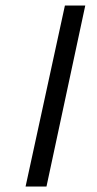

<svg xmlns="http://www.w3.org/2000/svg" viewBox="-20 -678 352 698"><path d="M73 0 216 -658H290L149 0Z"/></svg>

Font: EauTest
Style: Italic
Weight: 400
Italic angle: -12°
Designer: Christian Thalmann (Catharsis Fonts)
Version: Version 0.001;PS 000.001;hotconv 1.0.88;makeotf.lib2.5.64775